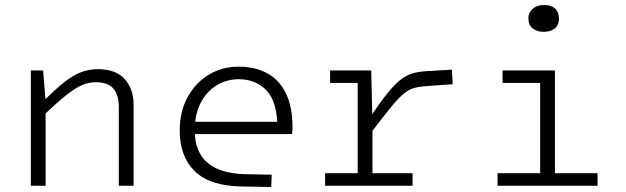

<svg xmlns="http://www.w3.org/2000/svg" viewBox="-20 -741 2496 766"><path d="M152 -460 162 -336V-335V0H103V-460ZM150 -277 139 -323Q192 -377 230 -408Q268 -439 301 -452Q334 -465 371 -465Q442 -465 477.5 -425.5Q513 -386 513 -323V0H454V-313Q454 -363 432 -388Q410 -413 361 -413Q334 -413 307 -401.5Q280 -390 243 -360.5Q206 -331 150 -277Z M959 -46 1064 -44 1062 5 945 3Q817 1 757 -58Q697 -117 697 -220Q697 -296 728.5 -353.5Q760 -411 813 -443Q866 -475 932 -475Q997 -475 1045.5 -449Q1094 -423 1120.5 -369Q1147 -315 1147 -231Q1147 -224 1146.5 -217.5Q1146 -211 1145 -206H717V-255H1103L1087 -226Q1087 -334 1044 -379.5Q1001 -425 932 -425Q885 -425 845 -401Q805 -377 781 -331.5Q757 -286 757 -220Q757 -165 779 -126.5Q801 -88 846 -68Q891 -48 959 -46Z M1461 -460 1466 -247V0H1407V-460ZM1451 -200V-265Q1493 -328 1523 -365.5Q1553 -403 1577 -422Q1601 -441 1625 -448Q1649 -455 1679 -457L1783 -463L1786 -405L1688 -398Q1655 -396 1632.5 -390Q1610 -384 1588 -365Q1566 -346 1534.5 -307Q1503 -268 1451 -200ZM1297 -460H1460V-410H1297ZM1277 -50H1626V0H1277Z M2135 -460H2194V0H2135ZM1985 -460H2168V-410H1985ZM1965 -50H2364V0H1965ZM2148 -614Q2123 -614 2105.5 -627.5Q2088 -641 2088 -669Q2088 -690 2105 -705.5Q2122 -721 2150 -721Q2180 -721 2195 -706.5Q2210 -692 2210 -666Q2210 -641 2193.5 -627.5Q2177 -614 2148 -614Z"/></svg>

Font: Intel One Mono Light
Style: Regular
Weight: 300
Monospace: yes
Designer: Fred Shallcrass
Foundry: Frere-Jones Type LLC
Version: Version 1.004